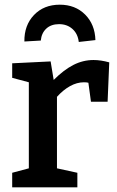

<svg xmlns="http://www.w3.org/2000/svg" viewBox="-20 -799 501 819"><path d="M446 -533 439 -365H368L357 -446Q351 -448 338 -448Q308 -448 278.5 -431.5Q249 -415 223 -386V-81L310 -62V0H32V-62L103 -81V-448L32 -467V-529L196 -537L209 -458Q252 -501 293 -522Q334 -543 379 -543Q410 -543 446 -533ZM387 -628 316 -620Q312 -655 289 -675.5Q266 -696 232 -696Q198 -696 177.5 -677Q157 -658 154 -626L84 -622Q83 -691 125 -735Q167 -779 235 -779Q301 -779 343 -737Q385 -695 387 -628Z"/></svg>

Font: Bitter Pro SemiBold
Style: Regular
Weight: 600
Designer: Sol Matas, and Bitter project Authors
Foundry: Sol Matas
Version: Version 1.010